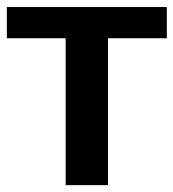

<svg xmlns="http://www.w3.org/2000/svg" viewBox="-22 -540 506 560"><path d="M293 0H169.5V-428.5H-2V-519.5H464.5V-428.5H293Z"/></svg>

Font: Acari Sans
Style: Bold
Weight: 700
Designer: Alfredo Marco Pradil and Stefan Peev (font) & Cristiano Sobral (main changes)
Foundry: Alfredo Marco Pradil and Stefan Peev (font) & Cristiano Sobral (main changes)
Version: Version 1.063; ttfautohint (v1.8.3)